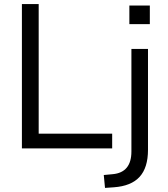

<svg xmlns="http://www.w3.org/2000/svg" viewBox="-20 -725 819 938"><path d="M87 0V-705H169V-72H528V0ZM612 -607V-698H712V-607ZM493 193 487 130 530 126Q622 118 622 15V-486H703V7Q703 94 662 139Q621 184 536 190Z"/></svg>

Font: Nunito Sans
Style: Regular
Weight: 400
Designer: Vernon Adams
Foundry: Vernon Adams
Version: Version 3.101; ttfautohint (v1.8.4.7-5d5b);gftools[0.9.27]